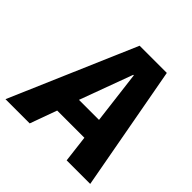

<svg xmlns="http://www.w3.org/2000/svg" viewBox="-230 -848 1003 1003"><g transform="rotate(45 272.0 -346.5)"><path d="M383 -149H182L128 0H-51L247 -693H448L575 0H401ZM223 -269H371L335 -562H331Z"/></g></svg>

Font: Qjlgwqiwhsfqbnnlvksmvfsycuq
Style: Regular
Weight: 700
Italic angle: -8°
Designer: Carrois Corporate & Edenspiekermann
Foundry: Carrois Corporate GbR & Edenspiekermann AG
Version: Version 2.001